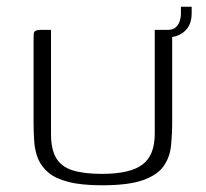

<svg xmlns="http://www.w3.org/2000/svg" viewBox="-20 -549 613 572"><path d="M493 -188Q493 -150 489.5 -115Q486 -80 467 -53.5Q448 -27 405 -12Q362 3 284 3Q223 3 184 -7Q145 -17 124 -35Q103 -53 93.5 -76Q84 -99 82 -127Q80 -155 80 -184V-429Q80 -442 80.5 -448.5Q81 -455 86.5 -457.5Q92 -460 102 -460H132V-149Q132 -104 147.5 -78Q163 -52 196.5 -41.5Q230 -31 284 -31Q367 -31 404 -58.5Q441 -86 441 -150V-460H470Q481 -460 486 -457.5Q491 -455 492 -448.5Q493 -442 493 -429ZM463 -437 459 -460H480Q496 -460 504.5 -468.5Q513 -477 516 -488Q519 -499 519 -506V-529H551V-509Q551 -473 528 -454Q505 -435 463 -437Z"/></svg>

Font: Genos Light
Style: Regular
Weight: 300
Designer: Robert E. Leuschke
Foundry: Robert E. Leuschke
Version: Version 1.010